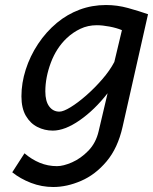

<svg xmlns="http://www.w3.org/2000/svg" viewBox="-20 -518 610 765"><path d="M569.8 -461.4 468.3 -12.2Q449.2 72.3 404.5 125.2Q359.9 178.2 303.2 202.6Q246.6 227.1 192.4 227.1Q146 227.1 103.5 210.7Q61 194.3 28.8 168.5L77.6 92.8Q106 117.2 138.4 130.6Q170.9 144 207 144Q232.4 144 267.3 128.7Q302.2 113.3 332.3 82.3Q362.3 51.3 373 4.9L408.7 -146.5Q356.9 -80.1 297.6 -38.8Q238.3 2.4 190.4 2.4Q157.7 2.4 129.2 -12Q100.6 -26.4 83 -56.6Q65.4 -86.9 65.4 -134.3Q65.4 -187 82.5 -240.7Q99.6 -294.4 131.6 -342.8Q163.6 -391.1 207 -427.2Q247.6 -460.9 297.1 -479.5Q346.7 -498 402.3 -498Q446.8 -498 490 -486.1Q533.2 -474.1 569.8 -461.4ZM435.5 -271 465.8 -397.9Q444.8 -406.7 416.5 -412.1Q388.2 -417.5 365.7 -417.5Q330.1 -417.5 300.3 -403.3Q270.5 -389.2 246.1 -366.2Q204.6 -327.1 182.6 -268.3Q160.6 -209.5 160.6 -153.8Q160.6 -114.7 176 -94Q191.4 -73.2 216.8 -73.2Q232.4 -73.2 261.2 -90.8Q290 -108.4 323.5 -137.7Q356.9 -167 387.2 -201.9Q417.5 -236.8 435.5 -271Z"/></svg>

Font: Andika
Style: Italic
Weight: 400
Italic angle: -14°
Designer: Victor Gaultney, Annie Olsen, Julie Remington, Don Collingsworth, Eric Hays, Becca Hirsbrunner
Foundry: SIL International
Version: Version 6.101